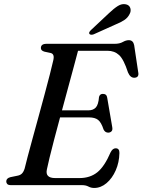

<svg xmlns="http://www.w3.org/2000/svg" viewBox="-20 -917 706 951"><path d="M386 0H34.5Q21.5 0 16.2 -5.2Q11 -10.5 11 -18.5Q11 -34 31.5 -39.5L65.5 -46.5Q80 -49 88.2 -57Q96.5 -65 102 -82Q106 -100 116.5 -139.2Q127 -178.5 141.2 -230.8Q155.5 -283 171.2 -340.2Q187 -397.5 201.5 -451.8Q216 -506 227.2 -549.5Q238.5 -593 243.5 -616.5Q252 -649.5 231 -654.5L200.5 -661Q182.5 -666 182.5 -679Q182.5 -700 210.5 -700H547.5Q572.5 -700 588.2 -709Q604 -718 618 -718Q639.5 -718 644.5 -693.5L664.5 -560Q670 -534 647.5 -532Q626 -530 614 -558Q593 -623 570 -644.2Q547 -665.5 512.5 -665.5H366.5Q358.5 -635 345.8 -587.8Q333 -540.5 317.8 -484.5Q302.5 -428.5 287 -370.5H418.5Q441 -370.5 454.2 -384.2Q467.5 -398 470.5 -437Q474.5 -452 489.5 -452Q508.5 -452 511 -433L536 -287Q538.5 -273 532.5 -266.8Q526.5 -260.5 517 -260Q501 -259.5 493 -275.5Q481.5 -311 465.8 -323.2Q450 -335.5 421 -335.5H277.5Q262 -278.5 248.5 -226.8Q235 -175 225.5 -136.2Q216 -97.5 212.5 -79Q202 -35 253.5 -35H373.5Q426 -35 461.8 -63.5Q497.5 -92 528 -163Q538 -182.5 553 -182.5Q572 -182.5 571.5 -159Q570.5 -112.5 553.2 -73.2Q536 -34 507.8 -10Q479.5 14 446.5 14Q431 14 418 7Q405 0 386 0ZM520 -852Q544 -875 564 -887.5Q584 -900 604 -895.5Q621 -891.5 625.5 -876.8Q630 -862 622 -847.5Q613 -829 595.5 -817.5Q578 -806 553 -796L444 -747Q437.5 -744.5 431.2 -745Q425 -745.5 422.5 -749.5Q420 -754 423.2 -759.2Q426.5 -764.5 432 -769.5Z"/></svg>

Font: Fraunces 9pt S000
Style: Italic
Weight: 400
Italic angle: -16°
Version: Version 1.000; ttfautohint (v1.8.3)